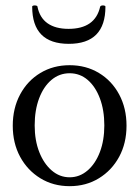

<svg xmlns="http://www.w3.org/2000/svg" viewBox="-20 -660 502 692"><path d="M231 11Q172 11 125.5 -17.5Q79 -46 52.5 -95Q26 -144 26 -207Q26 -270 52.5 -319.5Q79 -369 125.5 -397Q172 -425 231 -425Q290 -425 336.5 -397Q383 -369 409.5 -319.5Q436 -270 436 -207Q436 -144 409.5 -95Q383 -46 336.5 -17.5Q290 11 231 11ZM231 -21Q267 -21 295.5 -45.5Q324 -70 340 -112Q356 -154 356 -208Q356 -263 340 -305.5Q324 -348 296 -372Q268 -396 231 -396Q194 -396 165.5 -372Q137 -348 121 -305.5Q105 -263 105 -208Q105 -154 121.5 -112Q138 -70 166.5 -45.5Q195 -21 231 -21ZM228 -502Q96 -502 96 -636Q96 -639 100.5 -640Q105 -641 110 -640Q115 -639 115 -636Q123 -596 151.5 -576Q180 -556 227 -556Q275 -556 303.5 -576Q332 -596 341 -636Q342 -639 346.5 -640Q351 -641 355.5 -640Q360 -639 360 -636Q360 -502 228 -502Z"/></svg>

Font: Junicode VF
Style: Regular
Weight: 400
Designer: Peter S. Baker
Version: Version 2.213